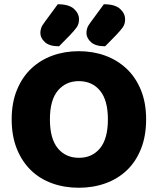

<svg xmlns="http://www.w3.org/2000/svg" viewBox="-20 -866 743 904"><path d="M668 -304Q668 -226 644 -165.5Q620 -105 577.5 -64.5Q535 -24 477 -3Q419 18 351 18Q283 18 225 -3Q167 -24 125 -65Q83 -106 59 -166Q35 -226 35 -304Q35 -382 59.5 -442Q84 -502 126.5 -542.5Q169 -583 226.5 -604Q284 -625 351 -625Q418 -625 475.5 -604Q533 -583 576 -542.5Q619 -502 643.5 -442Q668 -382 668 -304ZM488 -304Q488 -394 451 -439Q414 -484 351 -484Q290 -484 252.5 -439.5Q215 -395 215 -304Q215 -213 252 -168Q289 -123 352 -123Q414 -123 451 -168Q488 -213 488 -304ZM252 -846Q304 -846 328 -824.5Q352 -803 352 -775Q352 -753 341.5 -738Q331 -723 309 -700L258 -648Q213 -648 191.5 -667.5Q170 -687 170 -711Q170 -723 174 -734.5Q178 -746 191 -763ZM469 -846Q521 -846 545 -824.5Q569 -803 569 -775Q569 -753 558.5 -738Q548 -723 526 -700L475 -648Q430 -648 408.5 -667.5Q387 -687 387 -711Q387 -723 391 -734.5Q395 -746 408 -763Z"/></svg>

Font: Baloo Thambi 2 ExtraBold
Style: Regular
Weight: 800
Designer: Aadarsh Rajan and Ek Type
Foundry: Ek Type
Version: Version 1.640;hotconv 1.0.111;makeotfexe 2.5.65597; ttfautoh